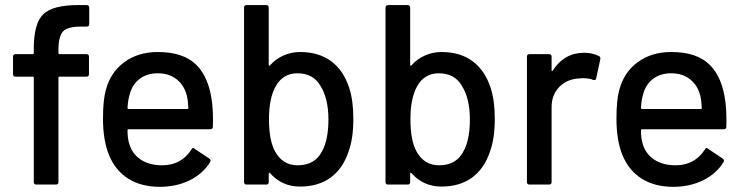

<svg xmlns="http://www.w3.org/2000/svg" viewBox="-20 -720 2904 749"><path d="M317.9 -616.2H293.9Q243.7 -616.2 225.8 -597.2Q208 -578.1 208 -524.9V-513.2Q208 -508.8 211.9 -508.8H316.9Q327.1 -508.8 327.1 -499V-431.2Q327.1 -420.9 316.9 -420.9H211.9Q208 -420.9 208 -417V-9.8Q208 0 198.2 0H122.1Q111.8 0 111.8 -9.8V-417Q111.8 -420.9 107.9 -420.9H41Q30.8 -420.9 30.8 -431.2V-499Q30.8 -508.8 41 -508.8H107.9Q111.8 -508.8 111.8 -513.2V-530.8Q111.8 -627.9 148.4 -664.1Q185.1 -700.2 284.2 -700.2H317.9Q328.1 -700.2 328.1 -689.9V-626Q328.1 -616.2 317.9 -616.2Z M807.6 -317.9Q812 -277.3 810.5 -226.1Q810.5 -215.8 800.8 -215.8H481.4Q477.5 -215.8 477.5 -211.9Q477.5 -180.2 483.9 -160.2Q495.1 -120.1 528.8 -97.7Q562.5 -75.2 612.8 -75.2Q686.5 -75.2 726.6 -136.2Q731.4 -147.5 739.7 -139.2L796.9 -101.1Q804.2 -95.2 799.8 -87.9Q772 -42.5 720.2 -16.8Q668.5 8.8 603.5 8.8Q531.2 8.8 481 -22.7Q430.7 -54.2 405.8 -113.8Q381.8 -171.9 381.8 -256.8Q381.8 -329.1 392.6 -368.2Q410.6 -437.5 464.6 -477.3Q518.6 -517.1 595.7 -517.1Q694.8 -517.1 745.4 -467.5Q795.9 -418 807.6 -317.9ZM595.7 -434.1Q553.7 -434.1 525.4 -412.8Q497.1 -391.6 486.8 -355Q479 -330.6 477.5 -298.8Q477.5 -294.9 481.4 -294.9H710.4Q714.8 -294.9 714.8 -298.8Q713.4 -329.1 708.5 -348.1Q698.2 -387.7 668.7 -410.9Q639.2 -434.1 595.7 -434.1Z M1342.3 -377Q1358.4 -328.1 1358.4 -255.9Q1358.4 -178.7 1339.4 -127.9Q1317.4 -62 1269.5 -27.1Q1221.7 7.8 1150.4 7.8Q1079.1 7.8 1033.2 -44.9Q1031.2 -46.9 1029.8 -46.1Q1028.3 -45.4 1028.3 -43V-9.8Q1028.3 0 1018.6 0H942.4Q932.1 0 932.1 -9.8V-689.9Q932.1 -700.2 942.4 -700.2H1018.6Q1028.3 -700.2 1028.3 -689.9V-466.8Q1028.3 -464.4 1029.8 -463.6Q1031.2 -462.9 1033.2 -464.8Q1054.7 -489.7 1085.7 -503.4Q1116.7 -517.1 1150.4 -517.1Q1224.1 -517.1 1272.5 -480.7Q1320.8 -444.3 1342.3 -377ZM1236.3 -129.9Q1261.2 -174.8 1261.2 -253.9Q1261.2 -335.9 1229.5 -386.2Q1201.2 -434.1 1140.1 -434.1Q1083.5 -434.1 1055.2 -382.8Q1029.3 -336.4 1029.3 -254.9Q1029.3 -171.9 1053.2 -128.9Q1083 -75.2 1141.1 -75.2Q1208.5 -75.2 1236.3 -129.9Z M1894 -377Q1910.2 -328.1 1910.2 -255.9Q1910.2 -178.7 1891.1 -127.9Q1869.1 -62 1821.3 -27.1Q1773.4 7.8 1702.1 7.8Q1630.9 7.8 1585 -44.9Q1583 -46.9 1581.5 -46.1Q1580.1 -45.4 1580.1 -43V-9.8Q1580.1 0 1570.3 0H1494.1Q1483.9 0 1483.9 -9.8V-689.9Q1483.9 -700.2 1494.1 -700.2H1570.3Q1580.1 -700.2 1580.1 -689.9V-466.8Q1580.1 -464.4 1581.5 -463.6Q1583 -462.9 1585 -464.8Q1606.4 -489.7 1637.5 -503.4Q1668.5 -517.1 1702.1 -517.1Q1775.9 -517.1 1824.2 -480.7Q1872.6 -444.3 1894 -377ZM1788.1 -129.9Q1813 -174.8 1813 -253.9Q1813 -335.9 1781.2 -386.2Q1752.9 -434.1 1691.9 -434.1Q1635.3 -434.1 1606.9 -382.8Q1581.1 -336.4 1581.1 -254.9Q1581.1 -171.9 1605 -128.9Q1634.8 -75.2 1692.9 -75.2Q1760.3 -75.2 1788.1 -129.9Z M2258.8 -514.2Q2291 -514.2 2316.9 -501Q2323.2 -498.5 2321.8 -488.8L2305.7 -414.1Q2304.2 -405.3 2293.9 -408.2Q2278.3 -415 2253.9 -415L2239.7 -414.1Q2191.9 -411.6 2161.9 -380.9Q2131.8 -350.1 2131.8 -301.8V-9.8Q2131.8 0 2121.6 0H2045.9Q2035.6 0 2035.6 -9.8V-499Q2035.6 -508.8 2045.9 -508.8H2121.6Q2131.8 -508.8 2131.8 -499V-445.8Q2131.8 -441.9 2134.3 -442.4Q2135.3 -442.4 2135.7 -443.8Q2180.7 -514.2 2258.8 -514.2Z M2810.5 -317.9Q2814.9 -277.3 2813.5 -226.1Q2813.5 -215.8 2803.7 -215.8H2484.4Q2480.5 -215.8 2480.5 -211.9Q2480.5 -180.2 2486.8 -160.2Q2498 -120.1 2531.7 -97.7Q2565.4 -75.2 2615.7 -75.2Q2689.5 -75.2 2729.5 -136.2Q2734.4 -147.5 2742.7 -139.2L2799.8 -101.1Q2807.1 -95.2 2802.7 -87.9Q2774.9 -42.5 2723.1 -16.8Q2671.4 8.8 2606.4 8.8Q2534.2 8.8 2483.9 -22.7Q2433.6 -54.2 2408.7 -113.8Q2384.8 -171.9 2384.8 -256.8Q2384.8 -329.1 2395.5 -368.2Q2413.6 -437.5 2467.5 -477.3Q2521.5 -517.1 2598.6 -517.1Q2697.8 -517.1 2748.3 -467.5Q2798.8 -418 2810.5 -317.9ZM2598.6 -434.1Q2556.6 -434.1 2528.3 -412.8Q2500 -391.6 2489.7 -355Q2481.9 -330.6 2480.5 -298.8Q2480.5 -294.9 2484.4 -294.9H2713.4Q2717.8 -294.9 2717.8 -298.8Q2716.3 -329.1 2711.4 -348.1Q2701.2 -387.7 2671.6 -410.9Q2642.1 -434.1 2598.6 -434.1Z"/></svg>

Font: Gruenseis Font Medium
Style: Regular
Weight: 500
Designer: Jeremy Tribby
Foundry: Tribby Type
Version: Version 1.408;Glyphs 3.1.2 (3151)